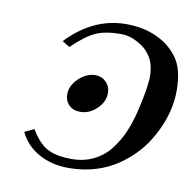

<svg xmlns="http://www.w3.org/2000/svg" viewBox="-59 -503 580 573"><g transform="rotate(10 231.0 -216.5)"><path d="M35.2 -73.2 64 -86.9Q85.9 -48.8 112.8 -33.4Q139.6 -18.1 189 -18.1Q225.6 -18.1 255.4 -33Q285.2 -47.9 305.2 -74Q325.2 -100.1 337.9 -130.1Q350.6 -160.2 358.9 -195.8Q376 -267.6 376 -300.8Q376 -341.8 356.9 -366.2Q345.7 -383.3 320.3 -397.2Q294.9 -411.1 270 -411.1Q221.7 -411.1 192.4 -397.7Q163.1 -384.3 124 -346.2L101.1 -359.9Q180.2 -442.9 279.8 -442.9Q331.1 -442.9 370.6 -425Q410.2 -407.2 434.1 -376Q461.9 -342.3 461.9 -272.9Q461.9 -211.4 431.9 -149.7Q401.9 -87.9 354 -49.8Q282.7 9.8 183.1 9.8Q132.3 9.8 93.3 -12Q54.2 -33.7 35.2 -73.2ZM189 -161.1Q167.5 -161.1 154.8 -173.8Q142.1 -186.5 142.1 -206.1Q142.1 -232.9 165.5 -254.9Q189 -276.9 215.8 -276.9Q234.4 -276.9 247.8 -263.7Q261.2 -250.5 261.2 -231Q261.2 -203.6 238.8 -182.4Q216.3 -161.1 189 -161.1Z"/></g></svg>

Font: Common Serif News
Style: Italic
Weight: 450
Italic angle: -12°
Designer: Philipp H. Poll, Khaled Hosny
Foundry: Stefan Peev, Context Ltd.
Version: Version 1.026